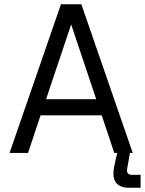

<svg xmlns="http://www.w3.org/2000/svg" viewBox="-20 -720 682 904"><path d="M25 0H112L171 -177H459L518 0H532L523 39C518 60 514 80 514 99C514 141 541 164 585 164H642V103H600C586 103 578 96 578 83C578 74 580 68 582 56L592 0H605L363 -700H267ZM197 -253 315 -605 433 -253Z"/></svg>

Font: Meta Space
Style: Regular
Weight: 400
Designer: Meta Pool / Florian Karsten
Foundry: Meta Pool / Florian Karsten
Version: Version 2.000;Glyphs 3.1.1 (3137)